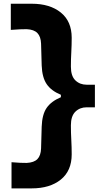

<svg xmlns="http://www.w3.org/2000/svg" viewBox="-20 -891 557 1050"><path d="M43 139.2V-3.9Q68.8 -1.5 90.1 -0.7Q111.3 0 126 0Q166 -2 184.6 -21Q203.1 -40 204.6 -78.6L208 -198.7Q210.4 -265.1 235.1 -301Q259.8 -336.9 313 -359.4V-372.6Q259.8 -394.5 235.1 -431.2Q210.4 -467.8 208 -532.7L204.6 -652.3Q203.1 -690.9 184.6 -710.2Q166 -729.5 126 -731.4Q111.8 -731.4 89.8 -730.7Q67.9 -730 39.1 -727.5V-870.6H153.3Q252.9 -870.6 312.5 -822.5Q372.1 -774.4 372.1 -684.6Q372.1 -644.5 369.9 -605.5Q367.7 -566.4 367.7 -526.4Q367.7 -475.1 392.3 -451.4Q417 -427.7 454.1 -427.7H499V-304.2H454.1Q417 -304.2 392.3 -280.3Q367.7 -256.3 367.7 -205.6Q367.7 -165.5 369.9 -126.2Q372.1 -86.9 372.1 -46.9Q372.1 43 312.5 91.1Q252.9 139.2 153.3 139.2Z"/></svg>

Font: Pinar-DS1-FD Bold
Style: Regular
Weight: 700
Designer: Amin Abedi
Version: Version 2.000